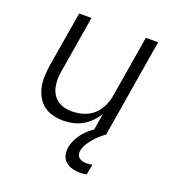

<svg xmlns="http://www.w3.org/2000/svg" viewBox="-135 -626 869 955"><g transform="rotate(20 300.0 -148.5)"><path d="M228 8Q199 8 172 1Q145 -6 123.5 -22.5Q102 -39 89 -63Q76 -87 70.5 -114Q65 -141 66.5 -170Q68 -199 72 -228L121 -520H186L136 -218Q132 -197 132 -176.5Q132 -156 136 -136.5Q140 -117 150 -100Q160 -83 176 -71.5Q192 -60 211.5 -55Q231 -50 252 -50Q272 -50 291.5 -53.5Q311 -57 330 -65.5Q349 -74 365 -88Q381 -102 392 -119.5Q403 -137 410 -156Q417 -175 420 -195L474 -520H539L453 0H388L403 -91Q389 -68 370 -48.5Q351 -29 327.5 -16Q304 -3 278.5 2.5Q253 8 228 8ZM395 223Q374 223 354 217.5Q334 212 319 199.5Q304 187 299 166.5Q294 146 297 125Q302 97 317.5 70.5Q333 44 355.5 23Q378 2 404.5 -14Q431 -30 459 -40L453 0Q437 11 422 24.5Q407 38 394.5 53Q382 68 372 85Q362 102 359 120Q357 131 360 141Q363 151 371 157Q379 163 389 165.5Q399 168 410 168Q417 168 424.5 167Q432 166 440 164L430 219Q422 221 413 222Q404 223 395 223Z"/></g></svg>

Font: Iosevka Light Extended Oblique
Style: Regular
Weight: 300
Width: 7
Italic angle: -9°
Monospace: yes
Designer: Belleve Invis
Foundry: Belleve Invis
Version: Version 32.5.0; ttfautohint (v1.8.4)